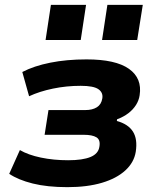

<svg xmlns="http://www.w3.org/2000/svg" viewBox="-20 -761 658 792"><path d="M258 11Q175 11 115 -4Q55 -19 18 -44L62 -142Q96 -122 148.5 -111Q201 -100 261 -100Q321 -100 353.5 -113.5Q386 -127 390 -156Q395 -184 378 -194.5Q361 -205 325 -205H164L180 -307H332Q361 -307 379.5 -318.5Q398 -330 402 -355Q406 -379 386 -393Q366 -407 313 -407Q254 -407 198.5 -395.5Q143 -384 100 -364L72 -464Q120 -489 187.5 -502.5Q255 -516 337 -516Q457 -516 512 -477Q567 -438 556 -368Q553 -347 541 -328Q529 -309 509.5 -294Q490 -279 463 -269L462 -262Q509 -249 528.5 -218Q548 -187 540 -135Q533 -91 497 -58Q461 -25 400.5 -7Q340 11 258 11ZM401 -596 423 -741H569L546 -596ZM168 -596 190 -741H335L313 -596Z"/></svg>

Font: Nunito Sans 6pt ExtraBold
Style: Italic
Weight: 800
Italic angle: -9°
Version: Version 3.101;gftools[0.9.27]